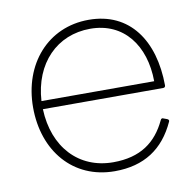

<svg xmlns="http://www.w3.org/2000/svg" viewBox="-66 -585 691 676"><g transform="rotate(-10 279.5 -246.5)"><path d="M504 -125 493 -129C488 -132 484 -130 482 -125C447 -51 390 -8 292 -8C169 -8 85 -98 80 -235H510C515 -235 518 -238 518 -243C517 -403 440 -517 293 -517C147 -517 47 -402 47 -247C47 -91 143 24 292 24C397 24 468 -23 510 -115C512 -119 510 -123 504 -125ZM483 -264H80C88 -398 174 -485 293 -485C413 -485 482 -392 483 -264Z"/></g></svg>

Font: LINE Seed JP_OTF Thin
Style: Regular
Weight: 250
Designer: LY Corporation & Fontrix & Fontworks
Version: Version 1.007